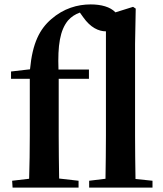

<svg xmlns="http://www.w3.org/2000/svg" viewBox="-20 -850 737 870"><path d="M594 -39C593 -103 592 -172 592 -235V-651L595 -811L583 -819L503 -794C480 -819 438 -830 391 -830C331 -830 268 -812 212 -763C160 -718 127 -655 116 -536L30 -526V-493H115V-235C115 -169 114 -104 112 -40L35 -31L37 0H336V-31L248 -41C247 -106 246 -170 246 -235V-493H383V-535H245C241 -645 252 -713 288 -757C303 -774 320 -785 342 -793L357 -772C390 -725 427 -708 460 -708V-235C460 -172 459 -103 458 -40L384 -31V0H671V-31Z"/></svg>

Font: Noto Serif CJK JP
Style: Bold
Weight: 700
Designer: Ryoko NISHIZUKA 西塚涼子 (kana & ideographs); Frank Grießhammer (Latin, Greek & Cyrillic); Wenlong ZHANG 张文龙 (bopomofo); San
Foundry: Adobe Systems Incorporated
Version: Version 1.000;PS 1;hotconv 16.6.53;makeotf.lib2.5.65590